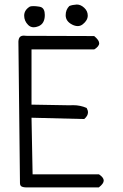

<svg xmlns="http://www.w3.org/2000/svg" viewBox="-20 -834 540 845"><path d="M395 -616.7Q416.5 -629.9 416.5 -643.6Q416.5 -657.2 394.5 -675.3L95.2 -676.3Q89.8 -677.2 85.4 -677.2Q73.7 -677.2 67.9 -671.4Q62 -665.5 61 -651.4L67.9 -29.3V-28.8Q67.9 -28.3 67.9 -27.8Q67.9 -20 71.8 -15.6Q78.1 -9.8 93.8 -9.3H415Q436.5 -25.9 436.5 -39.3Q436.5 -52.7 415.5 -66.9H123.5L118.7 -315.9L350.6 -310.1Q367.2 -324.2 367.2 -339.4Q367.2 -348.6 361.3 -358.9Q333.5 -371.1 301.8 -371.1Q294.4 -371.1 286.6 -370.6L118.7 -373.5V-616.7ZM269 -767.1Q269 -740.2 297.9 -725.6Q310.5 -719.2 322.5 -719.2Q334.5 -719.2 344.7 -727.5Q366.2 -744.6 366.2 -765.6Q366.2 -785.2 350.8 -799.6Q335.4 -814 318.8 -814Q318.4 -814 317.4 -814Q298.8 -813 285.2 -807.6Q269 -791.5 269 -767.1ZM86.4 -765.1Q86.4 -741.7 104 -724.1Q114.3 -713.9 128.4 -713.9Q137.7 -713.9 148.9 -718.3Q177.2 -729.5 177.2 -768.1Q177.2 -796.9 159.2 -803.2Q156.2 -804.2 152.8 -804.7Q138.2 -807.1 127.9 -807.1Q117.7 -807.1 111.8 -805.2Q86.4 -790 86.4 -765.1Z"/></svg>

Font: NaikaiFont
Style: Light
Weight: 300
Version: Version 1.89